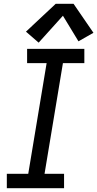

<svg xmlns="http://www.w3.org/2000/svg" viewBox="-20 -993 513 1013"><path d="M16 0H318V-76H215L312 -660H425V-735H123V-660H226L129 -76H16ZM184 -768 312 -910 394 -775 473 -820 368 -973H274L117 -826Z"/></svg>

Font: Iosevka Sparkle Oblique
Style: Regular
Weight: 400
Italic angle: -9°
Designer: Belleve Invis
Foundry: Belleve Invis
Version: Version 4.5.0; ttfautohint (v1.8.3)